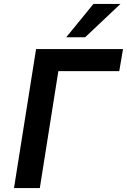

<svg xmlns="http://www.w3.org/2000/svg" viewBox="-20 -954 644 974"><path d="M51 0 163 -705H604L585 -593H276L182 0ZM316 -765 454 -934H591L412 -765Z"/></svg>

Font: Nunito Sans 7pt SemiCondensed
Style: Bold Italic
Weight: 700
Width: 4
Italic angle: -9°
Designer: Vernon Adams
Foundry: Vernon Adams
Version: Version 3.101;gftools[0.9.27]